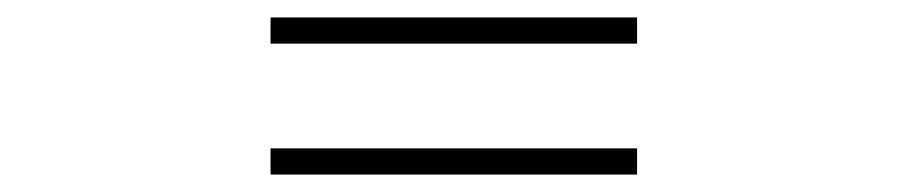

<svg xmlns="http://www.w3.org/2000/svg" viewBox="-20 -490 1040 220"><path d="M290 -440H710V-470H290ZM290 -290H710V-320H290Z"/></svg>

Font: Noto Sans T Chinese Thin
Style: Regular
Weight: 100
Designer: Ryoko NISHIZUKA (kana & ideographs); Paul D. Hunt (Latin, Greek & Cyrillic); Wenlong ZHANG (bopomofo); Sandoll Communica
Foundry: Adobe Systems Incorporated
Version: Version 1.000;PS 1;hotconv 1.0.78;makeotf.lib2.5.61930